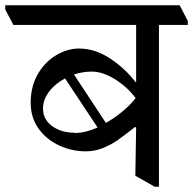

<svg xmlns="http://www.w3.org/2000/svg" viewBox="-51 -670 737 732"><path d="M665 -590V-575H555V42H539L465 0L468 -184L464 -186Q421 -152 396.5 -135Q372 -118 341 -105.5Q310 -93 276 -93Q224 -93 175.5 -115Q127 -137 96.5 -179Q66 -221 66 -278Q66 -341 93.5 -388Q121 -435 164 -460Q207 -485 250 -485Q311 -485 368 -447.5Q425 -410 466 -357H468V-575H0L-31 -634V-650H634ZM352 -201Q386 -220 416.5 -245.5Q447 -271 466 -296Q435 -338 388 -367.5Q341 -397 299 -397Q264 -397 231 -386L353 -201ZM235 -163Q274 -163 321 -184L197 -371Q159 -351 136 -320.5Q113 -290 113 -256Q113 -215 147.5 -189.5Q182 -164 234 -164Z"/></svg>

Font: Martel DemiBold
Style: Regular
Weight: 600
Designer: Dan Reynolds
Foundry: Dan Reynolds
Version: Version 1.001; ttfautohint (v1.1) -l 5 -r 5 -G 72 -x 0 -D la